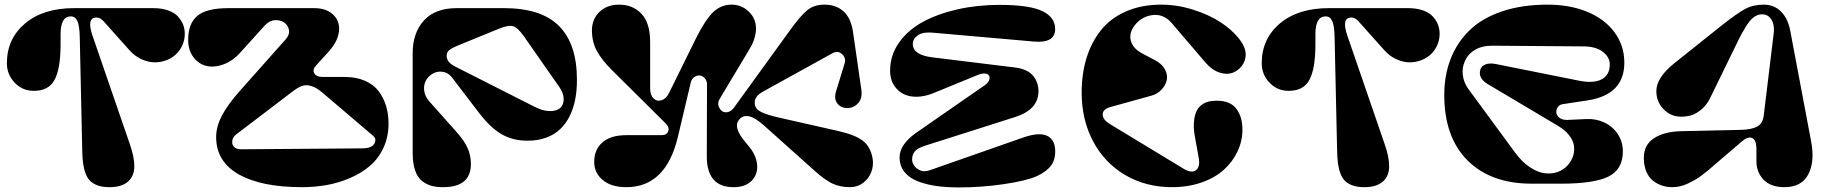

<svg xmlns="http://www.w3.org/2000/svg" viewBox="-20 -795 7905 831"><path d="M380.9 -639.2 542 -170.9Q561.5 -115.7 561.3 -74.2Q561 -32.7 533.7 -8.8Q506.3 15.1 454.1 15.1Q425.3 15.1 405 8.3Q384.8 1.5 371.6 -10.7Q358.4 -22.9 350.6 -43.7Q342.8 -64.5 339.6 -88.4Q336.4 -112.3 335.9 -146L325.2 -634.8Q324.2 -682.1 315.2 -703.1Q306.2 -724.1 286.1 -724.1Q242.2 -724.1 242.2 -647V-603Q242.2 -496.1 215.3 -448Q188.5 -399.9 122.1 -401.9Q74.7 -403.3 42.2 -438.5Q9.8 -473.6 9.8 -521Q9.8 -627 88.4 -693.4Q167 -759.8 300.8 -759.8H643.1Q680.2 -759.8 708 -749.8Q735.8 -739.7 750.7 -723.1Q765.6 -706.5 772.7 -688Q779.8 -669.4 779.8 -648.9Q779.8 -621.1 768.3 -596.9Q756.8 -572.8 738 -556.6Q719.2 -540.5 694.1 -532.2Q668.9 -523.9 643.1 -525.4Q617.2 -526.9 589.6 -540Q562 -553.2 540 -578.1L428.2 -703.1Q414.1 -719.2 397.9 -719.2Q353 -719.2 380.9 -639.2Z M1377.4 -461.9H1471.7Q1522 -461.9 1559.8 -445.3Q1597.7 -428.7 1619.1 -399.9Q1640.6 -371.1 1651.1 -335.9Q1661.6 -300.8 1661.6 -259.8Q1661.6 -201.7 1639.2 -154.3Q1616.7 -106.9 1579.8 -75.9Q1543 -44.9 1493.7 -23.9Q1444.3 -2.9 1392.6 6.1Q1340.8 15.1 1286.6 15.1Q1111.3 15.1 1013.4 -40.3Q915.5 -95.7 915.5 -202.1Q915.5 -247.1 940.7 -294.9Q965.8 -342.8 1016.6 -399.9L1215.8 -624Q1240.7 -651.9 1225.6 -679.7Q1213.4 -702.6 1185.5 -707Q1151.4 -712.9 1124.5 -683.1L1019.5 -566.9Q985.8 -529.8 945.3 -515.6Q904.8 -501.5 871.8 -510Q838.9 -518.6 816.7 -548.3Q794.4 -578.1 794.4 -623Q794.4 -692.4 833.7 -726.1Q873 -759.8 969.7 -759.8H1339.8Q1389.6 -759.8 1418.7 -734.6Q1447.8 -709.5 1447.8 -670.9Q1447.8 -621.6 1401.9 -570.8L1348.6 -512.2Q1331.1 -493.7 1340.1 -477.8Q1349.1 -461.9 1377.4 -461.9ZM1023.4 -148.9 1545.4 -152.8Q1577.1 -152.8 1590.8 -163.1Q1604.5 -173.3 1604.5 -189Q1604.5 -196.8 1599.4 -202.6Q1594.2 -208.5 1579.6 -220.2L1375.5 -394Q1347.7 -417.5 1325.2 -423.3Q1302.7 -429.2 1285.4 -422.6Q1268.1 -416 1243.7 -397L1000.5 -211.9Q984.9 -199.2 984.9 -180.2Q984.9 -166.5 994.9 -157.7Q1004.9 -148.9 1023.4 -148.9Z M1957 -759.8H2161.1Q2323.2 -759.8 2400.1 -681.9Q2477.1 -604 2477.1 -449.2Q2477.1 -403.3 2469.5 -364.3Q2461.9 -325.2 2445.3 -292Q2428.7 -258.8 2403.8 -235.4Q2378.9 -211.9 2343.3 -199Q2307.6 -186 2263.2 -186Q2199.2 -186 2150.4 -214.4Q2101.6 -242.7 2051.3 -309.1L1936 -460Q1917 -484.4 1886.7 -484.9Q1856.4 -485.4 1833 -460Q1813.5 -437 1815.4 -408.2Q1817.4 -379.4 1837.4 -356.9L1960 -219.2Q1990.7 -184.1 2004.4 -152.8Q2018.1 -121.6 2018.1 -85Q2018.1 15.1 1897.9 15.1Q1869.1 15.1 1847.7 9.3Q1826.2 3.4 1806.6 -11.7Q1787.1 -26.9 1776.6 -57.6Q1766.1 -88.4 1766.1 -133.8V-564.9Q1766.1 -652.8 1814.7 -706.3Q1863.3 -759.8 1957 -759.8ZM1913.1 -553.2Q1913.1 -526.4 1948.2 -507.8L2295.4 -332Q2331.5 -314 2361.3 -314.2Q2391.1 -314.5 2405.5 -328.4Q2419.9 -342.3 2419.7 -367.2Q2419.4 -392.1 2400.4 -418.9L2248 -637.2Q2221.2 -675.3 2200.9 -681.4Q2180.7 -687.5 2140.1 -670.9L1955.1 -595.2Q1933.1 -585.9 1923.1 -576.9Q1913.1 -567.9 1913.1 -553.2Z M2542 -663.1Q2542 -712.4 2574.7 -743.7Q2607.4 -774.9 2659.7 -774.9Q2718.8 -774.9 2756.3 -735.4Q2793.9 -695.8 2793.9 -612.8V-413.1Q2793.9 -382.8 2809.1 -368.7Q2824.2 -354.5 2844 -361.3Q2863.8 -368.2 2876 -393.1L2991.7 -627.9Q3032.7 -710 3066.7 -742.4Q3100.6 -774.9 3146 -774.9Q3189.5 -774.9 3220.7 -744.9Q3252 -714.8 3252 -671.9Q3252 -652.3 3246.1 -632.3Q3240.2 -612.3 3233.9 -600.1Q3227.5 -587.9 3215.8 -568.8L3096.7 -370.1Q3085.4 -352.1 3089.6 -337.9Q3093.8 -323.7 3103.8 -315.2Q3113.8 -306.6 3129.4 -309.8Q3145 -313 3156.7 -329.1L3399.9 -665Q3445.3 -728 3474.6 -751.5Q3503.9 -774.9 3548.8 -774.9Q3598.6 -774.9 3630.9 -745.8Q3663.1 -716.8 3671.9 -657.2L3708 -407.2Q3713.4 -368.2 3693.1 -347.2Q3672.9 -326.2 3644 -327.1Q3618.2 -328.6 3603.5 -348.1Q3588.9 -367.7 3598.6 -399.9L3635.7 -521Q3642.6 -543.9 3624.5 -560.8Q3606.4 -577.6 3582 -564L3286.6 -400.9Q3261.7 -387.2 3253.2 -374Q3244.6 -360.8 3247.1 -342.8Q3250 -322.3 3274.9 -310.1Q3299.8 -297.9 3346.7 -287.1L3611.8 -227.1Q3682.1 -210.9 3715.1 -185.3Q3748 -159.7 3756.8 -108.9Q3761.7 -78.6 3751 -50.3Q3740.2 -22 3715.6 -3.4Q3690.9 15.1 3658.7 15.1Q3616.2 15.1 3582.8 -0.5Q3549.3 -16.1 3501 -60.1L3287.6 -251Q3209.5 -321.8 3175.8 -272.9Q3154.3 -241.7 3205.1 -181.2L3220.7 -162.1Q3252.9 -124 3256.8 -82.5Q3260.7 -41 3233.6 -12.9Q3206.5 15.1 3154.8 15.1Q3039.1 15.1 3039.1 -118.2L3040 -429.2Q3040 -445.8 3030.5 -456.3Q3021 -466.8 3009 -468.3Q2997.1 -469.7 2985.4 -461.9Q2973.6 -454.1 2969.7 -438L2914.1 -203.1Q2862.3 15.1 2690.9 15.1Q2625.5 15.1 2588.6 -15.9Q2551.8 -46.9 2551.8 -94.2Q2551.8 -147.5 2587.4 -178.7Q2623 -210 2690.9 -210H2843.8Q2865.7 -210 2872.1 -226.6Q2878.4 -243.2 2860.8 -261.2L2628.9 -491.2Q2584 -535.6 2563 -575Q2542 -614.3 2542 -663.1Z M4454.6 -615.2 4014.6 -653.8Q3974.1 -657.2 3952.4 -642.1Q3930.7 -627 3930.7 -604Q3930.7 -557.6 4014.6 -546.9L4372.6 -502.9Q4425.8 -496.6 4450.2 -468.3Q4474.6 -439.9 4474.6 -399.9Q4474.6 -320.3 4372.6 -288.1L3982.9 -164.1Q3950.2 -153.3 3939 -139.2Q3927.7 -125 3927.7 -104Q3927.7 -91.8 3936.5 -78.6Q3945.3 -65.4 3962.4 -57.6Q3979.5 -49.8 4003.9 -58.1L4412.6 -201.2Q4477.1 -222.7 4510.7 -207.8Q4544.4 -192.9 4546.9 -147Q4548.8 -105.5 4529.5 -79.1Q4510.3 -52.7 4468.8 -33.2Q4424.3 -12.7 4324.7 2Q4225.1 16.6 4127 16.1Q4074.2 16.1 4030.8 9.8Q3987.3 3.4 3950.9 -11Q3914.6 -25.4 3894 -51.5Q3873.5 -77.6 3873.5 -113.8Q3873.5 -168.9 3943.8 -219.2L4241.7 -425.8Q4260.7 -439 4262.9 -454.3Q4265.1 -469.7 4251.7 -474.9Q4238.3 -480 4215.8 -472.2L4015.6 -390.1Q3965.3 -371.6 3924.6 -377.7Q3883.8 -383.8 3858.2 -413.8Q3832.5 -443.8 3832.5 -488.8Q3832.5 -555.2 3870.6 -609.9Q3908.7 -664.6 3973.9 -700Q4039.1 -735.4 4124.5 -754.6Q4210 -773.9 4306.6 -773.9Q4435.1 -773.9 4491 -747.1Q4546.9 -720.2 4546.9 -669.9Q4546.9 -606.9 4454.6 -615.2Z M5006.3 -774.9Q5074.7 -774.9 5143.1 -753.4Q5211.4 -731.9 5260.7 -700Q5310.1 -668 5340.8 -629.9Q5371.6 -591.8 5371.6 -559.1Q5371.6 -531.7 5355.2 -510.3Q5338.9 -488.8 5314.2 -479.7Q5289.6 -470.7 5257.6 -481.2Q5225.6 -491.7 5197.8 -523.9L5050.8 -695.8Q5013.7 -738.8 4960 -728.5Q4918.5 -720.2 4891.6 -686Q4862.8 -648.9 4876.5 -611.8Q4887.7 -582.5 4924.8 -563L4979.5 -534.2Q5009.8 -518.1 5022.2 -494.1Q5034.7 -470.2 5029.8 -448Q5024.9 -425.8 5007.3 -407Q4989.7 -388.2 4963.4 -380.9L4783.7 -331.1Q4752.4 -321.8 4752.7 -299.3Q4752.9 -276.9 4782.7 -258.8L5105.5 -63Q5139.6 -43.9 5157.2 -59.1Q5174.8 -74.2 5168.5 -109.9L5151.4 -205.1Q5147.9 -224.6 5147 -242.4Q5146 -260.3 5149.2 -280.8Q5152.3 -301.3 5160.2 -316.9Q5168 -332.5 5184.8 -344Q5201.7 -355.5 5225.6 -357.9Q5262.2 -361.8 5288.8 -353.3Q5315.4 -344.7 5329.8 -325.9Q5344.2 -307.1 5350.8 -284.4Q5357.4 -261.7 5357.4 -233.9Q5357.4 -185.1 5336.4 -140.1Q5315.4 -95.2 5277.3 -60.5Q5239.3 -25.9 5180.9 -5.4Q5122.6 15.1 5052.7 15.1Q4939.5 15.1 4850.1 -37.4Q4760.7 -89.8 4711.2 -183.1Q4661.6 -276.4 4661.6 -394Q4661.6 -475.6 4682.6 -543.9Q4703.6 -612.3 4745.1 -664.3Q4786.6 -716.3 4853.5 -745.6Q4920.4 -774.9 5006.3 -774.9Z M5812 -639.2 5973.1 -170.9Q5992.7 -115.7 5992.4 -74.2Q5992.2 -32.7 5964.8 -8.8Q5937.5 15.1 5885.3 15.1Q5856.4 15.1 5836.2 8.3Q5815.9 1.5 5802.7 -10.7Q5789.6 -22.9 5781.7 -43.7Q5773.9 -64.5 5770.8 -88.4Q5767.6 -112.3 5767.1 -146L5756.3 -634.8Q5755.4 -682.1 5746.3 -703.1Q5737.3 -724.1 5717.3 -724.1Q5673.3 -724.1 5673.3 -647V-603Q5673.3 -496.1 5646.5 -448Q5619.6 -399.9 5553.2 -401.9Q5505.9 -403.3 5473.4 -438.5Q5440.9 -473.6 5440.9 -521Q5440.9 -627 5519.5 -693.4Q5598.1 -759.8 5731.9 -759.8H6074.2Q6111.3 -759.8 6139.2 -749.8Q6167 -739.7 6181.9 -723.1Q6196.8 -706.5 6203.9 -688Q6210.9 -669.4 6210.9 -648.9Q6210.9 -621.1 6199.5 -596.9Q6188 -572.8 6169.2 -556.6Q6150.4 -540.5 6125.2 -532.2Q6100.1 -523.9 6074.2 -525.4Q6048.3 -526.9 6020.8 -540Q5993.2 -553.2 5971.2 -578.1L5859.4 -703.1Q5845.2 -719.2 5829.1 -719.2Q5784.2 -719.2 5812 -639.2Z M6762.2 -275.9 6846.2 -279.8Q6886.2 -281.7 6922.1 -265.6Q6958 -249.5 6981 -216.1Q7003.9 -182.6 7003.9 -139.2Q7003.9 -62 6941.9 -31Q6879.9 0 6735.8 0H6609.9Q6432.6 0 6331.8 -100.6Q6231 -201.2 6231 -383.8Q6231 -469.2 6258.5 -540Q6286.1 -610.8 6340.1 -663.6Q6394 -716.3 6480.5 -745.6Q6566.9 -774.9 6678.2 -774.9Q6774.9 -774.9 6850.3 -743.7Q6925.8 -712.4 6968 -655Q7010.3 -597.7 7010.3 -523.9Q7010.3 -385.7 6853 -360.8L6744.1 -344.2Q6730.5 -342.3 6723.1 -332.5Q6715.8 -322.8 6715.8 -311Q6715.8 -296.4 6728.5 -285.9Q6741.2 -275.4 6762.2 -275.9ZM6318.8 -526.9Q6307.6 -501.5 6311.3 -470Q6314.9 -438.5 6335 -410.2L6538.1 -133.8Q6567.4 -93.8 6601.6 -71.3Q6635.7 -48.8 6666 -45.2Q6696.3 -41.5 6722.7 -51Q6749 -60.5 6767.1 -82Q6782.7 -100.6 6789.1 -121.6Q6795.4 -142.6 6792.2 -164.8Q6789.1 -187 6771.2 -209.7Q6753.4 -232.4 6722.2 -251L6418.9 -431.2Q6376 -457 6387.2 -494.1Q6391.6 -509.3 6408.9 -516.1Q6426.3 -522.9 6453.1 -518.1L6814 -445.8Q6877 -433.1 6912.1 -451.7Q6947.3 -470.2 6947.3 -516.1Q6947.3 -547.9 6917.2 -570.8Q6887.2 -593.8 6835 -594.2L6439 -597.2Q6393.6 -597.2 6362.8 -578.6Q6332 -560.1 6318.8 -526.9Z M7254.9 -227.1 7513.2 -232.9Q7560.5 -233.9 7585.2 -247.1Q7609.9 -260.3 7613.8 -295.9L7656.7 -649.9Q7661.6 -690.9 7644 -714.4Q7626.5 -737.8 7594.7 -731.9Q7580.1 -729 7565.7 -716.6Q7551.3 -704.1 7537.4 -681.4Q7523.4 -658.7 7518.1 -648.7Q7512.7 -638.7 7502 -617.2L7380.9 -369.1Q7365.7 -338.4 7342 -319.6Q7318.4 -300.8 7298.1 -295.4Q7277.8 -290 7255.9 -290Q7211.4 -290 7180.2 -322.3Q7148.9 -354.5 7148.9 -400.9Q7148.9 -458.5 7225.1 -520L7425.8 -680.2Q7497.1 -736.8 7532.5 -755.9Q7567.9 -774.9 7613.8 -774.9Q7658.2 -774.9 7688 -745.4Q7717.8 -715.8 7728 -664.1L7818.8 -183.1Q7835.4 -95.2 7806.4 -40Q7777.3 15.1 7703.1 15.1Q7644.5 15.1 7613.3 -17.1Q7582 -49.3 7582 -98.1V-149.9Q7582 -189.9 7563.2 -197.8Q7544.4 -205.6 7518.1 -182.1L7419.9 -98.1Q7415.5 -94.7 7398.9 -80.1Q7382.3 -65.4 7373.5 -58.1Q7364.7 -50.8 7347.4 -37.6Q7330.1 -24.4 7316.7 -16.8Q7303.2 -9.3 7286.1 -1Q7269 7.3 7252 11.2Q7234.9 15.1 7217.8 15.1Q7194.8 15.1 7173.8 8.3Q7152.8 1.5 7134.5 -12.7Q7116.2 -26.9 7105.5 -52.5Q7094.7 -78.1 7094.7 -111.8Q7094.7 -168.5 7139.2 -197Q7183.6 -225.6 7254.9 -227.1Z"/></svg>

Font: Pilowlava
Style: Regular
Weight: 400
Designer: Anton Moglia, Jérémy Landes, Maksym Kobuzan (Cyrillic), Velvetyne Type Foundry
Foundry: Anton Moglia, Jérémy Landes, Velvetyne Type Foundry
Version: Version 1.001;hotconv 1.0.109;makeotfexe 2.5.65596